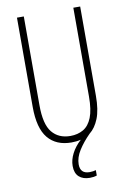

<svg xmlns="http://www.w3.org/2000/svg" viewBox="-100 -773 694 1050"><g transform="rotate(-10 246.5 -248.0)"><path d="M264 135Q264 187 316 187Q326 187 336 185.5Q346 184 351 182V212Q334 218 312 218Q274 218 252 198Q230 178 230 138Q230 104 248 69Q266 34 299 4Q275 10 247 10Q162 10 116.5 -45Q71 -100 71 -218V-714H109V-221Q109 -115 145.5 -70.5Q182 -26 247 -26Q288 -26 319 -44Q350 -62 367 -104.5Q384 -147 384 -221V-714H422V-218Q422 -140 403 -92.5Q384 -45 352 -20Q314 18 289 57.5Q264 97 264 135Z"/></g></svg>

Font: Noto Sans Arabic ExtCond ExtLt
Style: Regular
Weight: 200
Width: 2
Designer: Monotype Design Team, Nadine Chahine, Nizar Qandah and Khaled Hosny
Foundry: Monotype Imaging Inc.
Version: Version 2.012; ttfautohint (v1.8.4.7-5d5b)